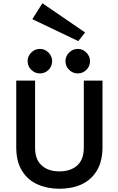

<svg xmlns="http://www.w3.org/2000/svg" viewBox="-20 -1156 727 1182"><path d="M346 6Q271 6 211 -21Q151 -47 115.5 -104.5Q80 -162 80 -250V-660H196V-246Q196 -174 236.5 -137.5Q277 -101 346 -101Q415 -101 455.5 -137.5Q496 -174 496 -246V-660H611V-250Q611 -163 576 -105Q540 -47 481 -20.5Q422 6 346 6ZM459 -704Q428 -704 405.5 -726Q383 -748 383 -780Q383 -810 405.5 -832.5Q428 -855 459 -855Q489 -855 511.5 -832.5Q534 -810 534 -780Q534 -748 512 -726Q490 -704 459 -704ZM226 -704Q195 -704 172.5 -726Q150 -748 150 -780Q150 -810 172.5 -832.5Q195 -855 226 -855Q256 -855 278.5 -832.5Q301 -810 301 -780Q301 -748 279 -726Q257 -704 226 -704ZM462 -903 179 -1038 241 -1136 504 -956Z"/></svg>

Font: Lil Grotesk Bold
Style: Regular
Weight: 700
Designer: Bastien Sozeau
Foundry: NBR — Bastien Sozeau
Version: Version 4.002; ttfautohint (v1.8.4.7-5d5b)